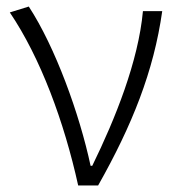

<svg xmlns="http://www.w3.org/2000/svg" viewBox="-20 -567 539 587"><path d="M219 0H280C384 -184 450 -349 476 -533H417C403 -380 333 -205 262 -60H257C223 -219 149 -423 68 -547L10 -529C104 -390 176 -195 219 0Z"/></svg>

Font: Noto Sans CJK KR Light
Style: Regular
Weight: 300
Designer: Ryoko NISHIZUKA (kana & ideographs); Paul D. Hunt (Latin, Greek & Cyrillic); Wenlong ZHANG (bopomofo); Sandoll Communica
Foundry: Adobe Systems Incorporated
Version: Version 1.004;PS 1.004;hotconv 1.0.82;makeotf.lib2.5.63406